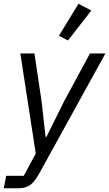

<svg xmlns="http://www.w3.org/2000/svg" viewBox="-40 -800 580 1020"><path d="M445 -744 377 -780 273 -610 321 -585ZM300 -261 207 -73H202L181 -261L143 -516H68L150 16L86 134H-7L-20 200H60C112 200 138 177 171 117L520 -516H438Z"/></svg>

Font: LVC Sans
Style: Italic
Weight: 400
Italic angle: -11.31°
Designer: Mike Abbink, Paul van der Laan, Pieter van Rosmalen
Foundry: Bold Monday
Version: Version 3.0